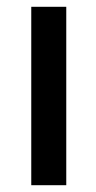

<svg xmlns="http://www.w3.org/2000/svg" viewBox="-20 -545 283 565"><path d="M121 0H72V-525H175V0Z"/></svg>

Font: Lexend
Style: Regular
Weight: 400
Designer: Thomas Jockin
Foundry: Lexend
Version: Version 1.000